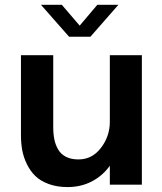

<svg xmlns="http://www.w3.org/2000/svg" viewBox="-20 -757 662 787"><path d="M147.9 -737.3H233.4L306.6 -651.9L378.9 -737.3H465.3L350.6 -606.4H263.2ZM256.8 9.8Q213.4 9.8 179.2 -2.9Q145 -15.6 124.3 -36.1Q103.5 -56.6 89.8 -85Q76.2 -113.3 71 -142.1Q65.9 -170.9 65.9 -202.6V-530.8H198.2V-236.3Q198.2 -207.5 202.9 -185.1Q207.5 -162.6 218.8 -143.6Q230 -124.5 251 -114Q272 -103.5 301.8 -103.5Q357.9 -103.5 394 -151.1Q430.2 -198.7 430.2 -257.3V-530.8H561.5V0H430.2V-77.6Q400.9 -36.6 356.4 -13.4Q312 9.8 256.8 9.8Z"/></svg>

Font: Epilogue SemiBold
Style: Regular
Weight: 600
Designer: Tyler Finck
Foundry: Etcetera Type Co
Version: Version 2.112